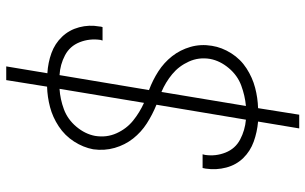

<svg xmlns="http://www.w3.org/2000/svg" viewBox="-202 -676 980 616"><g transform="rotate(90 288.0 -368.0)"><path d="M193 102H237L258 -29Q291 -30 323.5 -38.5Q356 -47 385.5 -66.5Q415 -86 434 -115.5Q453 -145 459 -177Q464 -213 454.5 -246Q445 -279 424.5 -305Q404 -331 376 -349Q348 -367 316 -380L364 -667Q398 -664 427.5 -648.5Q457 -633 469.5 -601.5Q482 -570 477 -536Q476 -532 475 -528H519Q520 -533 521 -538Q526 -572 517.5 -604Q509 -636 487 -658.5Q465 -681 434.5 -692Q404 -703 370 -706L392 -838H348L327 -706Q294 -705 261.5 -696.5Q229 -688 199.5 -669Q170 -650 151 -620Q132 -590 127 -558Q121 -522 130.5 -489Q140 -456 160.5 -430Q181 -404 209 -386Q237 -368 269 -356L221 -69Q187 -71 157.5 -86.5Q128 -102 115.5 -133.5Q103 -165 108 -200Q109 -203 110 -207H67Q65 -202 65 -197Q59 -164 67.5 -132Q76 -100 98 -77Q120 -54 150.5 -43Q181 -32 215 -30ZM275 -396Q244 -409 218 -430.5Q192 -452 177.5 -484Q163 -516 169 -552Q175 -584 198.5 -612Q222 -640 254.5 -652Q287 -664 320 -667ZM265 -69 310 -340Q341 -326 367 -305Q393 -284 407.5 -252Q422 -220 416 -183Q410 -151 386.5 -123Q363 -95 330.5 -83Q298 -71 265 -69Z"/></g></svg>

Font: Iosevka Sparkle Extralight
Style: Italic
Weight: 200
Italic angle: -9°
Designer: Belleve Invis
Foundry: Belleve Invis
Version: Version 4.5.0; ttfautohint (v1.8.3)